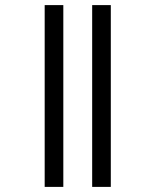

<svg xmlns="http://www.w3.org/2000/svg" viewBox="-20 -682 559 752"><path d="M155 -662H228V50H155ZM341 -662H414V50H341Z"/></svg>

Font: Noto Sans Sinhala SemiCondensed
Style: Regular
Weight: 400
Width: 4
Designer: Jelle Bosma - Monotype Design Team
Foundry: Monotype Imaging Inc.
Version: Version 2.006; ttfautohint (v1.8.4.7-5d5b)